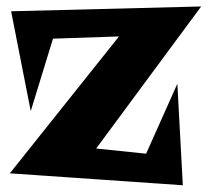

<svg xmlns="http://www.w3.org/2000/svg" viewBox="-20 -543 630 582"><path d="M589.8 -523.4 271.5 -92.8 422.9 -77.1 517.6 -289.1 534.2 18.6 9.8 -17.6 340.8 -432.6 140.6 -425.8 73.2 -206.1 13.7 -508.8Z"/></svg>

Font: Fontdiner Swanky
Style: Regular
Weight: 400
Designer: Font Diner, Inc
Foundry: Font Diner, Inc
Version: Version 1.000